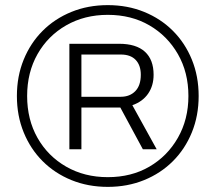

<svg xmlns="http://www.w3.org/2000/svg" viewBox="-20 -718 843 750"><path d="M401 12Q324 12 259 -14.5Q194 -41 146.5 -88.5Q99 -136 72.5 -201Q46 -266 46 -343Q46 -420 72.5 -485Q99 -550 146.5 -597.5Q194 -645 259 -671.5Q324 -698 401 -698Q478 -698 543 -671.5Q608 -645 655.5 -597.5Q703 -550 729.5 -485Q756 -420 756 -343Q756 -266 729.5 -201Q703 -136 655.5 -88.5Q608 -41 543 -14.5Q478 12 401 12ZM401 -26Q493 -26 563.5 -67Q634 -108 675 -180Q716 -252 716 -343Q716 -435 675 -506.5Q634 -578 563.5 -619Q493 -660 401 -660Q310 -660 238.5 -619Q167 -578 126.5 -506.5Q86 -435 86 -343Q86 -251 126.5 -179.5Q167 -108 238.5 -67Q310 -26 401 -26ZM251 -135V-547H445Q512 -547 546 -516Q580 -485 580 -426Q580 -383 558.5 -352Q537 -321 497 -307L592 -135H538L450 -298H298V-135ZM298 -340H452Q487 -340 508.5 -362Q530 -384 530 -426Q530 -463 510 -484Q490 -505 452 -505H298Z"/></svg>

Font: Archivo SemiExpanded ExtraLight
Style: Regular
Weight: 250
Width: 6
Designer: Hector Gatti
Foundry: Omnibus-Type
Version: Version 2.001